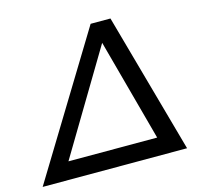

<svg xmlns="http://www.w3.org/2000/svg" viewBox="-152 -813 980 926"><g transform="rotate(-15 338.0 -350.0)"><path d="M476 -700 671 0H-50L377 -700ZM102 -87H545L407 -597Z"/></g></svg>

Font: Gontserrat
Style: Italic
Weight: 400
Italic angle: -11.3°
Designer: Julieta Ulanovsky
Foundry: Julieta Ulanovsky
Version: Version 6.001